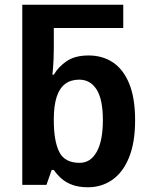

<svg xmlns="http://www.w3.org/2000/svg" viewBox="-20 -780 634 810"><path d="M351 10Q313 10 285.5 0Q258 -10 239 -27Q220 -44 207 -63H198L176 0H74V-760H500V-662H207V-574Q207 -552 206 -529.5Q205 -507 203.5 -489.5Q202 -472 201 -465H207Q227 -499 262 -522.5Q297 -546 354 -546Q412 -546 456 -517Q500 -488 525 -427.5Q550 -367 550 -272Q550 -179 524.5 -116Q499 -53 454 -21.5Q409 10 351 10ZM316 -93Q362 -93 388 -139.5Q414 -186 414 -273Q414 -361 387.5 -402.5Q361 -444 314 -444Q279 -444 255 -426Q231 -408 219 -371Q207 -334 207 -277V-272Q207 -185 230 -139Q253 -93 316 -93Z"/></svg>

Font: Noto Sans Display SemiBold
Style: Regular
Weight: 600
Designer: Monotype Design Team
Foundry: Monotype Imaging Inc.
Version: Version 2.003